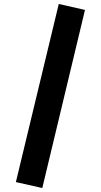

<svg xmlns="http://www.w3.org/2000/svg" viewBox="-20 -836 508 967"><path d="M408 -786 193 111 60 81 276 -816Z"/></svg>

Font: Fira Sans Condensed
Style: Bold
Weight: 700
Width: 3
Designer: bBox Type GmbH & Carrois Corporate GbR & Edenspiekermann AG
Foundry: bBox Type GmbH & Carrois Corporate GbR & Edenspiekermann AG
Version: Version 4.301